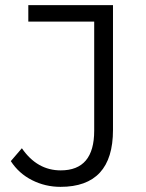

<svg xmlns="http://www.w3.org/2000/svg" viewBox="-20 -720 567 746"><path d="M215 6Q156 6 104.5 -20Q53 -46 22 -94L65 -144Q124 -58 216 -58Q346 -58 346 -212V-636H90V-700H419V-215Q419 6 215 6Z"/></svg>

Font: Montserrat
Style: Regular
Weight: 400
Designer: Julieta Ulanovsky
Foundry: Julieta Ulanovsky
Version: Version 9.000; ttfautohint (v1.8.4.7-5d5b)